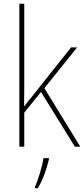

<svg xmlns="http://www.w3.org/2000/svg" viewBox="-20 -780 447 1021"><path d="M109 -376V-760H83V0H109V-181L198 -291L378 0H407L216 -311L390 -528H358L156 -274C138 -252 127 -239 108 -214C109 -271 109 -318 109 -376ZM240 68V61H211C206 103 181 181 166 214V221H181C209 175 228 118 240 68Z"/></svg>

Font: Noto Sans Georgian SemiCondensed Thin
Style: Regular
Weight: 100
Width: 4
Designer: Monotype Design Team, Akaki Razmadze
Foundry: Google LLC
Version: Version 2.005